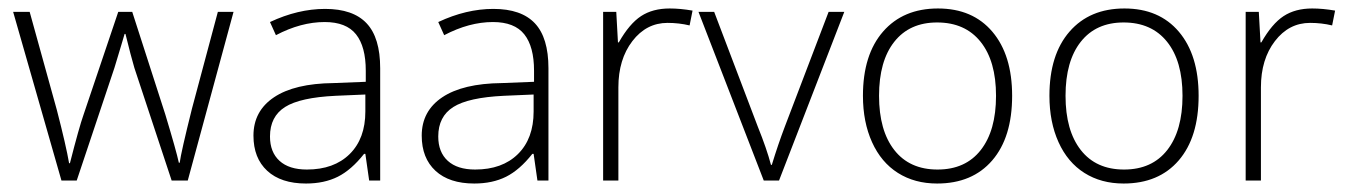

<svg xmlns="http://www.w3.org/2000/svg" viewBox="-20 -426 3184 453"><path d="M385 0 297 -266Q289 -293 276 -346H274L266 -319L250 -266L161 0H125L11 -398H50L114 -167Q136 -82 143 -41H145Q167 -127 177 -155L259 -398H292L370 -156Q396 -70 402 -42H404Q407 -66 433 -170L494 -398H531L423 0Z M851 0 842 -63H839Q809 -25 777 -9Q745 7 702 7Q643 7 610.5 -23Q578 -53 578 -106Q578 -164 626.5 -196.5Q675 -229 767 -230L843 -233V-259Q843 -316 820 -345Q797 -374 746 -374Q690 -374 631 -343L617 -374Q683 -405 747 -405Q813 -405 845 -371Q877 -337 877 -265V0ZM704 -26Q768 -26 805 -62.5Q842 -99 842 -163V-203L772 -200Q688 -196 652.5 -173.5Q617 -151 617 -104Q617 -67 639.5 -46.5Q662 -26 704 -26Z M1248 0 1239 -63H1236Q1206 -25 1174 -9Q1142 7 1099 7Q1040 7 1007.5 -23Q975 -53 975 -106Q975 -164 1023.5 -196.5Q1072 -229 1164 -230L1240 -233V-259Q1240 -316 1217 -345Q1194 -374 1143 -374Q1087 -374 1028 -343L1014 -374Q1080 -405 1144 -405Q1210 -405 1242 -371Q1274 -337 1274 -265V0ZM1101 -26Q1165 -26 1202 -62.5Q1239 -99 1239 -163V-203L1169 -200Q1085 -196 1049.5 -173.5Q1014 -151 1014 -104Q1014 -67 1036.5 -46.5Q1059 -26 1101 -26Z M1560 -406Q1585 -406 1614 -401L1607 -366Q1582 -372 1555 -372Q1505 -372 1472 -329Q1439 -286 1439 -220V0H1403V-398H1434L1438 -326H1440Q1465 -370 1492.5 -388Q1520 -406 1560 -406Z M1782 0 1628 -398H1665L1768 -127Q1789 -75 1799 -37H1801Q1816 -86 1832 -128L1935 -398H1972L1818 0Z M2368 -200Q2368 -102 2321 -47.5Q2274 7 2191 7Q2138 7 2098.5 -18Q2059 -43 2037.5 -90.5Q2016 -138 2016 -200Q2016 -297 2063.5 -351.5Q2111 -406 2193 -406Q2275 -406 2321.5 -351Q2368 -296 2368 -200ZM2054 -200Q2054 -118 2090 -72Q2126 -26 2192 -26Q2258 -26 2294 -72Q2330 -118 2330 -200Q2330 -282 2293.5 -327.5Q2257 -373 2191 -373Q2126 -373 2090 -327.5Q2054 -282 2054 -200Z M2808 -200Q2808 -102 2761 -47.5Q2714 7 2631 7Q2578 7 2538.5 -18Q2499 -43 2477.5 -90.5Q2456 -138 2456 -200Q2456 -297 2503.5 -351.5Q2551 -406 2633 -406Q2715 -406 2761.5 -351Q2808 -296 2808 -200ZM2494 -200Q2494 -118 2530 -72Q2566 -26 2632 -26Q2698 -26 2734 -72Q2770 -118 2770 -200Q2770 -282 2733.5 -327.5Q2697 -373 2631 -373Q2566 -373 2530 -327.5Q2494 -282 2494 -200Z M3076 -406Q3101 -406 3130 -401L3123 -366Q3098 -372 3071 -372Q3021 -372 2988 -329Q2955 -286 2955 -220V0H2919V-398H2950L2954 -326H2956Q2981 -370 3008.5 -388Q3036 -406 3076 -406Z"/></svg>

Font: Azad Pori Unicode
Style: Regular
Weight: 400
Designer: Abul Kalam Azad
Foundry: Lipighor Font Foundry
Version: Version 1.026;December 22, 2019;FontCreator 12.0.0.2547 64-b